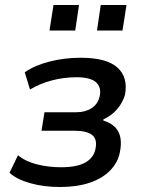

<svg xmlns="http://www.w3.org/2000/svg" viewBox="-20 -739 577 768"><path d="M220 9Q154 9 100 -6.5Q46 -22 18 -48L52 -118Q82 -93 128 -81.5Q174 -70 224 -70Q288 -70 321.5 -89Q355 -108 362 -144Q370 -182 348.5 -199Q327 -216 279 -216H146L158 -290H285Q321 -290 346.5 -306.5Q372 -323 379 -355Q386 -391 363.5 -410.5Q341 -430 286 -430Q236 -430 188 -417.5Q140 -405 100 -381L79 -450Q120 -478 179 -493Q238 -508 303 -508Q406 -508 449.5 -469Q493 -430 480 -360Q475 -342 463.5 -323Q452 -304 435 -288.5Q418 -273 394 -262L393 -257Q438 -243 454 -211Q470 -179 459 -128Q451 -88 420 -56.5Q389 -25 338.5 -8Q288 9 220 9ZM368 -617 383 -719H486L470 -617ZM178 -617 194 -719H296L281 -617Z"/></svg>

Font: Nunito Sans 7pt SemiCondensed SemiBold
Style: Italic
Weight: 600
Width: 4
Italic angle: -9°
Designer: Vernon Adams
Foundry: Vernon Adams
Version: Version 3.101;gftools[0.9.27]